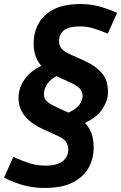

<svg xmlns="http://www.w3.org/2000/svg" viewBox="-65 -710 601 953"><path d="M400 22Q400 76 375.5 121.5Q351 167 297.5 195Q244 223 157 223Q105 223 57.5 211Q10 199 -45 172L1 69Q51 91 85.5 101.5Q120 112 161 112Q220 112 247 89.5Q274 67 274 32Q274 9 262 -7Q250 -23 221 -36L148 -69Q89 -96 58 -134.5Q27 -173 27 -225Q27 -272 56 -314.5Q85 -357 140 -383Q102 -426 102 -494Q102 -549 126.5 -593.5Q151 -638 202.5 -664Q254 -690 335 -690Q381 -690 424 -679Q467 -668 516 -646L470 -543Q427 -561 396 -570Q365 -579 331 -579Q228 -579 228 -505Q228 -483 240.5 -468.5Q253 -454 284 -440L357 -407Q410 -383 440.5 -347.5Q471 -312 471 -253Q471 -212 444 -170Q417 -128 357 -100Q400 -55 400 22ZM222 -175 275 -151Q311 -167 328 -189Q345 -211 345 -233Q345 -256 330 -271.5Q315 -287 283 -301L215 -332Q184 -316 168.5 -291.5Q153 -267 153 -244Q153 -219 169 -205.5Q185 -192 222 -175Z"/></svg>

Font: Inria Sans
Style: Bold Italic
Weight: 700
Italic angle: -10°
Designer: Black Foundry Team
Foundry: Black Foundry
Version: Version 1.2; ttfautohint (v1.8.3)